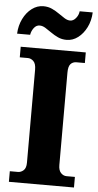

<svg xmlns="http://www.w3.org/2000/svg" viewBox="-64 -974 515 1011"><g transform="rotate(5 193.5 -468.5)"><path d="M23 0V-56H66Q82 -56 95.5 -68Q109 -80 109 -109V-600Q109 -632 95.5 -645Q82 -658 66 -658H23V-714H367V-658H323Q303 -658 291.5 -645Q280 -632 280 -600V-111Q280 -83 293 -69.5Q306 -56 323 -56H367V0ZM260 -771Q235 -771 214.5 -780.5Q194 -790 176.5 -802.5Q159 -815 143.5 -824.5Q128 -834 113 -834Q95 -834 82.5 -817.5Q70 -801 67 -781H-2Q0 -824 17.5 -859.5Q35 -895 63 -916Q91 -937 124 -937Q149 -937 169.5 -927.5Q190 -918 207.5 -905.5Q225 -893 240.5 -883.5Q256 -874 270 -874Q287 -874 300.5 -890.5Q314 -907 316 -927H385Q383 -883 365.5 -848Q348 -813 320.5 -792Q293 -771 260 -771Z"/></g></svg>

Font: Noto Serif SemiCondensed ExtraBold
Style: Regular
Weight: 800
Width: 4
Designer: Monotype Design Team
Foundry: Monotype Imaging Inc.
Version: Version 2.015